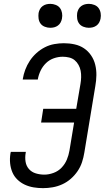

<svg xmlns="http://www.w3.org/2000/svg" viewBox="-20 -967 543 995"><path d="M203 8Q178 8 154 4Q130 0 108.5 -10Q87 -20 70 -36.5Q53 -53 44 -74.5Q35 -96 32.5 -120.5Q30 -145 34 -171L36 -180H114L113 -174Q109 -151 112.5 -129Q116 -107 130 -91Q144 -75 165.5 -68.5Q187 -62 210 -62Q233 -62 257.5 -71Q282 -80 299.5 -98.5Q317 -117 326.5 -140Q336 -163 340 -187L364 -332H193L204 -403H375L397 -532Q400 -549 400.5 -566.5Q401 -584 398 -600Q395 -616 387 -630.5Q379 -645 367 -655Q355 -665 338.5 -669Q322 -673 305 -673Q282 -673 259 -665Q236 -657 218.5 -640Q201 -623 190.5 -601Q180 -579 176 -556V-555H98V-557Q102 -582 111 -606Q120 -630 134.5 -652Q149 -674 169 -692Q189 -710 212.5 -722Q236 -734 261.5 -738.5Q287 -743 311 -743Q340 -743 367 -737Q394 -731 415.5 -716.5Q437 -702 452 -680Q467 -658 473.5 -631.5Q480 -605 479.5 -577Q479 -549 474 -521L417 -176Q413 -151 405 -126.5Q397 -102 382 -80Q367 -58 347 -40.5Q327 -23 303 -12Q279 -1 253.5 3.5Q228 8 203 8ZM440 -823Q426 -823 412 -828.5Q398 -834 390 -845Q382 -856 380 -870.5Q378 -885 380 -900Q382 -910 387 -919.5Q392 -929 401 -935.5Q410 -942 420 -944.5Q430 -947 441 -947Q455 -947 469 -941.5Q483 -936 491 -925Q499 -914 501.5 -899.5Q504 -885 501 -870Q499 -860 494 -850.5Q489 -841 480 -834.5Q471 -828 461 -825.5Q451 -823 440 -823ZM240 -823Q226 -823 212 -828.5Q198 -834 190 -845Q182 -856 180 -870.5Q178 -885 180 -900Q182 -910 187 -919.5Q192 -929 201 -935.5Q210 -942 220 -944.5Q230 -947 241 -947Q255 -947 269 -941.5Q283 -936 291 -925Q299 -914 301.5 -899.5Q304 -885 301 -870Q299 -860 294 -850.5Q289 -841 280 -834.5Q271 -828 261 -825.5Q251 -823 240 -823Z"/></svg>

Font: Iosevka Term Curly
Style: Italic
Weight: 400
Italic angle: -9°
Designer: Belleve Invis
Foundry: Belleve Invis
Version: Version 32.3.0